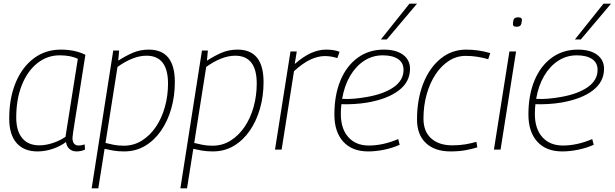

<svg xmlns="http://www.w3.org/2000/svg" viewBox="-20 -811 3333 1041"><path d="M395 10Q372 10 356.5 -3.5Q341 -17 338 -41Q307 -18 266 -4Q225 10 183 10Q110 10 70 -35.5Q30 -81 30 -168Q30 -279 65 -363Q100 -447 163 -494.5Q226 -542 310 -542Q386 -542 443 -514Q423 -387 409.5 -301.5Q396 -216 387.5 -165Q379 -114 376 -90.5Q373 -67 373 -64Q373 -22 407 -22Q422 -22 439 -28L441 0Q420 10 395 10ZM335 -69 402 -492Q364 -511 303 -511Q236 -511 182.5 -468.5Q129 -426 98.5 -350Q68 -274 68 -174Q68 -101 100.5 -62Q133 -23 193 -23Q229 -23 267.5 -36Q306 -49 335 -69Z M477 210 594 -537H626L621 -482Q661 -508 700.5 -525Q740 -542 787 -542Q928 -542 928 -366Q928 -290 908.5 -222Q889 -154 853 -102Q817 -50 766.5 -20Q716 10 653 10Q621 10 594.5 5.5Q568 1 547 -4L513 210ZM651 -21Q705 -21 749 -48.5Q793 -76 825 -123Q857 -170 874 -231Q891 -292 891 -358Q891 -509 774 -509Q737 -509 697 -493Q657 -477 617 -448L552 -36Q571 -31 596 -26Q621 -21 651 -21Z M958 210 1075 -537H1107L1102 -482Q1142 -508 1181.5 -525Q1221 -542 1268 -542Q1409 -542 1409 -366Q1409 -290 1389.5 -222Q1370 -154 1334 -102Q1298 -50 1247.5 -20Q1197 10 1134 10Q1102 10 1075.5 5.5Q1049 1 1028 -4L994 210ZM1132 -21Q1186 -21 1230 -48.5Q1274 -76 1306 -123Q1338 -170 1355 -231Q1372 -292 1372 -358Q1372 -509 1255 -509Q1218 -509 1178 -493Q1138 -477 1098 -448L1033 -36Q1052 -31 1077 -26Q1102 -21 1132 -21Z M1589 -532 1578 -464Q1625 -505 1666.5 -523.5Q1708 -542 1748 -542Q1770 -542 1788.5 -539Q1807 -536 1821 -530L1809 -496Q1776 -507 1741 -507Q1704 -507 1663 -488Q1622 -469 1574 -425L1507 0H1471L1555 -532Z M2147 -26Q2109 -9 2064 0.5Q2019 10 1976 10Q1889 10 1841 -43Q1793 -96 1793 -190Q1793 -296 1826 -375Q1859 -454 1919.5 -498Q1980 -542 2061 -542Q2128 -542 2165.5 -514Q2203 -486 2203 -438Q2203 -367 2142 -320.5Q2081 -274 1972 -255Q1936 -249 1899.5 -247Q1863 -245 1831 -246Q1828 -220 1828 -193Q1828 -113 1868.5 -67.5Q1909 -22 1980 -22Q2057 -22 2139 -57ZM2055 -511Q2000 -511 1954.5 -481.5Q1909 -452 1878 -399Q1847 -346 1835 -275Q1866 -273 1900 -276Q1934 -279 1968 -285Q2061 -301 2114.5 -338.5Q2168 -376 2168 -432Q2168 -471 2138 -491Q2108 -511 2055 -511ZM2045 -597 2200 -791H2241L2077 -597Z M2423 10Q2337 10 2289 -35.5Q2241 -81 2241 -163Q2241 -272 2274.5 -357.5Q2308 -443 2368.5 -492.5Q2429 -542 2508 -542Q2574 -542 2638 -523L2627 -490Q2596 -499 2566 -503.5Q2536 -508 2505 -508Q2456 -508 2414.5 -481.5Q2373 -455 2342 -408.5Q2311 -362 2293.5 -300Q2276 -238 2276 -168Q2276 -98 2318 -60.5Q2360 -23 2432 -23Q2472 -23 2503.5 -28.5Q2535 -34 2563 -42L2568 -12Q2539 -3 2503.5 3.5Q2468 10 2423 10Z M2790 -717Q2810 -717 2810 -703Q2808 -680 2802 -673Q2796 -666 2780 -666Q2760 -666 2761 -681Q2762 -703 2768 -710Q2774 -717 2790 -717ZM2658 0 2742 -532H2778L2694 0Z M3199 -26Q3161 -9 3116 0.5Q3071 10 3028 10Q2941 10 2893 -43Q2845 -96 2845 -190Q2845 -296 2878 -375Q2911 -454 2971.5 -498Q3032 -542 3113 -542Q3180 -542 3217.5 -514Q3255 -486 3255 -438Q3255 -367 3194 -320.5Q3133 -274 3024 -255Q2988 -249 2951.5 -247Q2915 -245 2883 -246Q2880 -220 2880 -193Q2880 -113 2920.5 -67.5Q2961 -22 3032 -22Q3109 -22 3191 -57ZM3107 -511Q3052 -511 3006.5 -481.5Q2961 -452 2930 -399Q2899 -346 2887 -275Q2918 -273 2952 -276Q2986 -279 3020 -285Q3113 -301 3166.5 -338.5Q3220 -376 3220 -432Q3220 -471 3190 -491Q3160 -511 3107 -511ZM3097 -597 3252 -791H3293L3129 -597Z"/></svg>

Font: Georama ExtraLight
Style: Italic
Weight: 200
Italic angle: -9°
Designer: Jean-Baptiste Levee
Foundry: Production Type
Version: Version 1.000